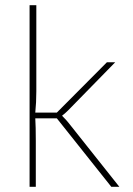

<svg xmlns="http://www.w3.org/2000/svg" viewBox="-20 -720 513 740"><path d="M199 -264H116Q118 -233 118 -177V0H94V-700H120V-368Q120 -325 116 -286H199L392 -480H424L243 -295Q229 -281 220 -275V-273Q237 -256 243 -248L440 0H409Z"/></svg>

Font: Exo 2.0 Thin
Style: Regular
Weight: 250
Designer: Natanael Gama
Version: Version 1.001;PS 001.001;hotconv 1.0.70;makeotf.lib2.5.58329